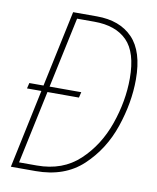

<svg xmlns="http://www.w3.org/2000/svg" viewBox="-81 -777 688 841"><g transform="rotate(10 263.0 -357.0)"><path d="M135 0Q264 0 344 -75Q424 -150 461 -259Q498 -368 498 -471Q498 -596 441 -655Q384 -714 282 -714H176L104 -375H41L35 -350H99L25 0ZM57 -25 126 -350H266L272 -375H131L198 -689H275Q370 -689 420.5 -638Q471 -587 471 -471Q471 -370 435 -267Q399 -164 325 -94.5Q251 -25 136 -25Z"/></g></svg>

Font: Noto Sans Display SemiCondensed Thin
Style: Italic
Weight: 250
Width: 4
Designer: Monotype Design team
Foundry: Monotype Imaging Inc.
Version: 1.000